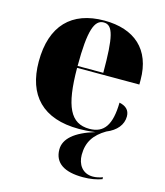

<svg xmlns="http://www.w3.org/2000/svg" viewBox="-117 -639 831 968"><g transform="rotate(15 299.0 -155.5)"><path d="M406 240C446 240 477 234 505 224V214C488 220 471 224 454 224C399 224 372 181 372 132C372 65 402 22 461 -13C513 -34 542 -70 542 -113C542 -147 521 -164 488 -171C486 -54 451 -4 375 -4C276 -4 237 -83 236 -285H561V-309C561 -468 465 -551 308 -551C138 -551 41 -454 41 -266C41 -91 135 10 324 10C347 10 369 9 409 4C306 35 256 80 256 135C256 207 311 240 406 240ZM370 -295H236C236 -482 259 -541 307 -541C356 -541 370 -482 370 -295Z"/></g></svg>

Font: Noto Serif Display Black
Style: Regular
Weight: 900
Designer: Monotype Design Team
Foundry: Monotype Imaging Inc.
Version: Version 2.009